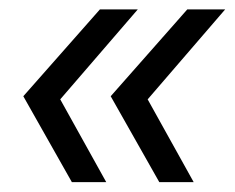

<svg xmlns="http://www.w3.org/2000/svg" viewBox="-20 -468 490 401"><path d="M130.1 -87.6 28.7 -267 188.7 -448.4H267.8L105.8 -260.5L201.9 -87.6ZM312.7 -87.6 211.2 -267 371.2 -448.4H450.3L288.4 -260.5L384.5 -87.6Z"/></svg>

Font: Mulish ExtraLight
Style: Italic
Weight: 200
Italic angle: -9°
Designer: Vernon Adams
Foundry: Vernon Adams
Version: Version 3.603